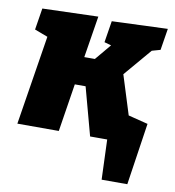

<svg xmlns="http://www.w3.org/2000/svg" viewBox="-82 -618 800 876"><g transform="rotate(10 318.5 -180.0)"><path d="M24 0 90 -414 29 -437 45 -537 303 -545 272 -352H321L383 -426L351 -435L367 -535L625 -545L609 -445L570 -434L461 -306L520 -118L572 -100L556 0H361L301 -222H251L216 0ZM447 185 440 -5H415L391 -157L609 -102L566 185Z"/></g></svg>

Font: Bitter Black
Style: Italic
Weight: 900
Italic angle: -9°
Designer: Sol Matas, and Bitter project Authors
Foundry: Sol Matas
Version: Version 2.001